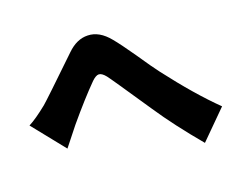

<svg xmlns="http://www.w3.org/2000/svg" viewBox="-93 -809 1186 945"><g transform="rotate(-15 500.0 -336.0)"><path d="M30 -312Q68 -336 124 -390Q147 -413 317 -608Q364 -663 421 -666Q481 -670 536 -613Q567 -582 626 -511Q691 -431 718 -402Q855 -252 970 -158L842 -6Q719 -129 634 -235Q473 -434 461 -446Q440 -468 424 -467Q409 -466 389 -443Q328 -370 249 -257Q237 -240 181 -154Z"/></g></svg>

Font: Source Han Sans CN Heavy
Style: Bold
Weight: 900
Designer: Ryoko NISHIZUKA (kana & ideographs); Paul D. Hunt (Latin, Greek & Cyrillic); Wenlong ZHANG (bopomofo); Sandoll Communica
Foundry: Adobe Systems Incorporated
Version: Version 1.000;PS 1;hotconv 1.0.78;makeotf.lib2.5.61930